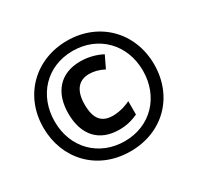

<svg xmlns="http://www.w3.org/2000/svg" viewBox="-155 -909 1138 1104"><g transform="rotate(-30 413.5 -357.0)"><path d="M414 10C628 10 780 -143 780 -356C780 -568 626 -724 413 -724C204 -724 46 -573 46 -358C46 -153 191 10 414 10ZM414 -57C246 -57 120 -179 120 -356C120 -528 238 -657 412 -657C581 -657 706 -533 706 -357C706 -186 587 -57 414 -57ZM420 -130C466 -130 506 -140 545 -158V-247C507 -228 465 -218 428 -218C353 -218 318 -261 318 -355C318 -448 358 -495 427 -495C458 -495 491 -487 525 -469L563 -548C518 -571 470 -583 419 -583C286 -583 211 -496 211 -357C211 -215 286 -130 420 -130Z"/></g></svg>

Font: Noto Sans Hebrew Condensed
Style: Bold
Weight: 700
Width: 3
Designer: Monotype Design Team
Foundry: Monotype Imaging Inc.
Version: Version 2.004